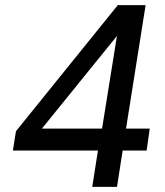

<svg xmlns="http://www.w3.org/2000/svg" viewBox="-20 -725 640 745"><path d="M338 0 360 -141H30L42 -216L437 -705H545L469 -226H561L549 -141H456L434 0ZM376 -226 434 -587H435L128 -208L123 -226Z"/></svg>

Font: Nunito Sans 7pt Medium
Style: Italic
Weight: 500
Italic angle: -9°
Designer: Vernon Adams
Foundry: Vernon Adams
Version: Version 3.101;gftools[0.9.27]